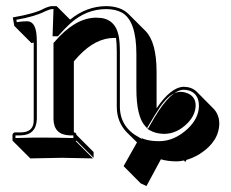

<svg xmlns="http://www.w3.org/2000/svg" viewBox="-20 -462 758 631"><path d="M430.2 5.9 396.5 -27.3Q364.3 -61 363.8 -109.9V-291Q363.8 -319.3 361.3 -337.4Q358.4 -337.4 355.5 -337.4Q294.4 -337.4 238.3 -277.8Q230 -269 222.7 -260.3V-26.9Q227.1 -26.4 229 -24.9Q231 -22 231 -19L287.6 37.6V56.6L231 0L229 2L285.6 58.6Q284.7 58.6 183.6 56.6L79.6 58.6L22.9 2L21 0V-19Q22.9 -25.9 28.8 -26.9H47.9Q85.9 -26.9 90.3 -58.1Q90.8 -64.5 90.8 -70.8V-320.8V-322.3Q86.9 -321.3 83.5 -320.3L26.9 -377L22 -404.8Q94.2 -417 125 -434.1Q142.6 -441.9 150.9 -441.9H166L210.4 -397.5Q264.2 -441.4 329.1 -441.9Q376.5 -441.4 402.3 -416L459 -359.4Q494.1 -322.8 494.6 -227.5V-114.3Q494.6 -109.4 494.6 -106Q541.5 -175.8 584 -176.8Q609.9 -176.3 626 -161.1L682.1 -104.5Q699.7 -85.9 700.7 -57.6Q700.7 2.4 637.2 43.5Q615.2 57.1 592.8 63.5Q590.8 66.9 589.4 70.3L584.5 65.4Q570.8 68.4 559.6 68.4Q529.3 67.9 508.8 61.5L461.4 149.4L442.4 140.6L386.2 84ZM470.7 -34.7Q491.2 -22.5 519 -22Q562 -22 597.7 -58.6Q622.6 -85.4 623 -115.2Q623 -147.9 589.8 -157.7Q581.1 -160.2 573.2 -160.2Q540.5 -160.2 506.3 -110.8Q491.2 -88.9 467.3 -47.9L462.4 -39.6ZM415.5 51.8Q413.1 56.2 407.7 66.4Q402.3 75.7 400.4 79.1Q402.8 74.7 407.7 65.9Q413.1 56.2 415.5 51.8ZM446.3 -5.9Q446.8 -6.8 447.3 -7.3L455.1 -4.4Q475.1 2 502.9 2Q553.2 2 597.2 -39.1Q633.3 -73.7 633.8 -113.8Q633.8 -152.8 602.5 -164.1Q593.3 -167 584 -167Q542.5 -167 488.3 -76.7Q481.4 -64.9 472.7 -49.8L465.8 -38.1L456.5 -48.3Q428.2 -80.1 428.2 -170.9V-284.2Q428.2 -393.6 380.9 -420.4Q359.4 -432.1 329.1 -432.1Q263.7 -432.1 211.4 -385.3Q192.9 -368.2 173.8 -346.7L170.4 -342.8H152.8L155.8 -432.1H150.9Q143.6 -431.6 129.4 -425.3Q95.7 -407.7 33.7 -397L35.2 -389.2Q52.2 -392.1 68.8 -392.1Q94.7 -392.1 99.6 -351.6Q101.1 -338.4 101.1 -320.8V-70.8Q99.1 -18.1 47.9 -17.1H30.8V-8.3Q95.7 -10.3 127 -9.8Q161.1 -9.8 221.2 -8.3V-17.1H209Q156.7 -19 155.8 -70.8V-320.8L158.2 -323.2Q223.1 -399.9 290 -403.8Q294.4 -404.3 298.8 -403.8Q357.9 -403.8 370.1 -343.8Q374 -322.3 374 -291V-109.9Q375 -43 438.5 -9.8Z"/></svg>

Font: Linux Biolinum Shadow O
Style: Regular
Weight: 400
Designer: Philipp H. Poll
Foundry: Philipp H. Poll
Version: Version 1.0.4